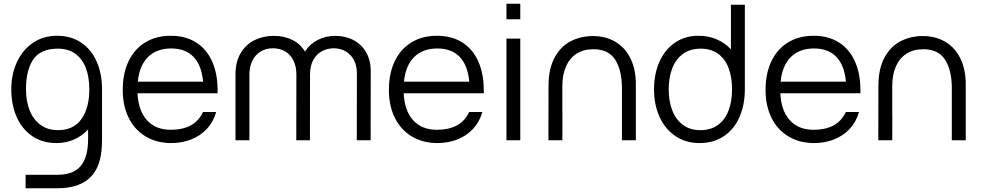

<svg xmlns="http://www.w3.org/2000/svg" viewBox="-20 -745 5210 1020"><path d="M522 -270.5V-7.5Q522 42 516 78.5Q487.5 255 284.5 255H116V183.5H284.5Q370.5 183.5 409.5 136Q448.5 88.5 448 -8.5V-57.5Q416 -22.5 373.2 -3.8Q330.5 15 279.5 15Q205.5 15 151.2 -22Q97 -59 68.5 -124Q40 -189 40 -270.5Q40 -351 70.2 -415.8Q100.5 -480.5 155.5 -517.8Q210.5 -555 282.5 -555Q357.5 -555 411.5 -518.5Q465.5 -482 493.8 -417.5Q522 -353 522 -270.5ZM454.5 -270.5Q454.5 -335 436 -383.8Q417.5 -432.5 380.2 -459.5Q343 -486.5 288 -486.5Q195 -486.5 156.5 -429Q118 -371.5 118 -270.5Q118 -208 137.5 -158.8Q157 -109.5 195.2 -81.5Q233.5 -53.5 288 -53.5Q371 -53.5 412.8 -112.8Q454.5 -172 454.5 -270.5Z M710.5 -249.5Q715 -156.5 761 -106Q807 -55.5 887.5 -55.5Q948.5 -55.5 991.5 -77.8Q1034.5 -100 1058.5 -150H1128.5Q1113.5 -97 1078.8 -60Q1044 -23 995.2 -4Q946.5 15 890.5 15Q812.5 15 754 -20Q695.5 -55 663.8 -118.8Q632 -182.5 632 -267.5Q632 -355 663.2 -420Q694.5 -485 752.2 -520Q810 -555 887.5 -555Q965 -555 1020.8 -520.2Q1076.5 -485.5 1106.2 -420.2Q1136 -355 1136 -265V-249.5ZM712 -311H1059Q1051 -398.5 1008 -443Q965 -487.5 889.5 -487.5Q812 -487.5 766.2 -442Q720.5 -396.5 712 -311Z M1949.5 -368.5 1949 0H1875.5L1876 -354.5Q1876 -395.5 1860.2 -425.8Q1844.5 -456 1816.5 -472.2Q1788.5 -488.5 1753 -488.5Q1720 -488.5 1691.5 -473.8Q1663 -459 1645 -427.5Q1627 -396 1627 -348.5L1626.5 0H1554L1554.5 -349.5Q1554.5 -392 1539 -423.5Q1523.5 -455 1495.2 -471.8Q1467 -488.5 1430 -488.5Q1393 -488.5 1364.5 -471.2Q1336 -454 1320.5 -422.2Q1305 -390.5 1305 -348.5V0H1231V-348.5Q1231 -416.5 1258.5 -462.8Q1286 -509 1332.2 -531.8Q1378.5 -554.5 1435 -554.5Q1490 -554.5 1533 -533Q1576 -511.5 1600 -471Q1625 -510.5 1667.5 -532.5Q1710 -554.5 1761 -554.5Q1815.5 -554.5 1858.2 -531.8Q1901 -509 1925.2 -466.8Q1949.5 -424.5 1949.5 -368.5Z M2124.5 -249.5Q2129 -156.5 2175 -106Q2221 -55.5 2301.5 -55.5Q2362.5 -55.5 2405.5 -77.8Q2448.5 -100 2472.5 -150H2542.5Q2527.5 -97 2492.8 -60Q2458 -23 2409.2 -4Q2360.5 15 2304.5 15Q2226.5 15 2168 -20Q2109.5 -55 2077.8 -118.8Q2046 -182.5 2046 -267.5Q2046 -355 2077.2 -420Q2108.5 -485 2166.2 -520Q2224 -555 2301.5 -555Q2379 -555 2434.8 -520.2Q2490.5 -485.5 2520.2 -420.2Q2550 -355 2550 -265V-249.5ZM2126 -311H2473Q2465 -398.5 2422 -443Q2379 -487.5 2303.5 -487.5Q2226 -487.5 2180.2 -442Q2134.5 -396.5 2126 -311Z M2744 -642.5H2670.5V-725H2744ZM2744 0H2670.5V-540H2744Z M3358 -297V0H3284V-275.5Q3284 -372 3248.2 -427.8Q3212.5 -483.5 3132 -483.5Q3080.5 -483.5 3043.5 -460Q3006.5 -436.5 2987 -392.5Q2967.5 -348.5 2967.5 -288V-146L2968 -122L2967.5 0H2893.5L2894 -288Q2894 -380 2926.5 -439.5Q2959 -499 3012.2 -526.2Q3065.5 -553.5 3130 -553.5Q3197.5 -553.5 3249.2 -523Q3301 -492.5 3329.5 -434.5Q3358 -376.5 3358 -297Z M3863 -720H3937V-270.5Q3937 -189 3909 -124.2Q3881 -59.5 3826.5 -22.2Q3772 15 3696.5 15Q3622.5 15 3567.8 -22.2Q3513 -59.5 3483.8 -124.2Q3454.5 -189 3454.5 -270.5Q3454.5 -351.5 3483 -416.2Q3511.5 -481 3565.2 -518Q3619 -555 3691 -555Q3743.5 -555 3787.2 -536.2Q3831 -517.5 3863 -483ZM3869 -270.5Q3869 -335 3850.5 -383.8Q3832 -432.5 3794.5 -459.5Q3757 -486.5 3702.5 -486.5Q3646 -486.5 3608 -458.5Q3570 -430.5 3551.2 -381.8Q3532.5 -333 3532.5 -270.5Q3532.5 -207.5 3551.5 -158.5Q3570.5 -109.5 3608.2 -81.5Q3646 -53.5 3700.5 -53.5Q3756.5 -53.5 3794.2 -81.2Q3832 -109 3850.5 -157.8Q3869 -206.5 3869 -270.5Z M4125.5 -249.5Q4130 -156.5 4176 -106Q4222 -55.5 4302.5 -55.5Q4363.5 -55.5 4406.5 -77.8Q4449.5 -100 4473.5 -150H4543.5Q4528.5 -97 4493.8 -60Q4459 -23 4410.2 -4Q4361.5 15 4305.5 15Q4227.5 15 4169 -20Q4110.5 -55 4078.8 -118.8Q4047 -182.5 4047 -267.5Q4047 -355 4078.2 -420Q4109.5 -485 4167.2 -520Q4225 -555 4302.5 -555Q4380 -555 4435.8 -520.2Q4491.5 -485.5 4521.2 -420.2Q4551 -355 4551 -265V-249.5ZM4127 -311H4474Q4466 -398.5 4423 -443Q4380 -487.5 4304.5 -487.5Q4227 -487.5 4181.2 -442Q4135.5 -396.5 4127 -311Z M5110.5 -297V0H5036.5V-275.5Q5036.5 -372 5000.8 -427.8Q4965 -483.5 4884.5 -483.5Q4833 -483.5 4796 -460Q4759 -436.5 4739.5 -392.5Q4720 -348.5 4720 -288V-146L4720.5 -122L4720 0H4646L4646.5 -288Q4646.5 -380 4679 -439.5Q4711.5 -499 4764.8 -526.2Q4818 -553.5 4882.5 -553.5Q4950 -553.5 5001.8 -523Q5053.5 -492.5 5082 -434.5Q5110.5 -376.5 5110.5 -297Z"/></svg>

Font: CCSD_manrope
Style: Regular
Weight: 400
Designer: Mikhail Sharanda
Foundry: Mikhail Sharanda
Version: Version 4.503